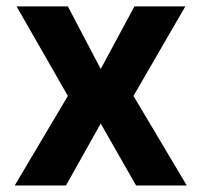

<svg xmlns="http://www.w3.org/2000/svg" viewBox="-20 -565 614 585"><path d="M186.8 -545.5 286.9 -354.8 389.6 -545.5H544.7L386.7 -272.7L549 0H394.5L286.9 -188.6L181.1 0H24.9L186.8 -272.7L30.5 -545.5Z"/></svg>

Font: Inter Zeller
Style: Bold
Weight: 700
Designer: Rasmus Andersson; Joe Bland
Foundry: zeller
Version: Version 3.015;git-dec3a8cb1